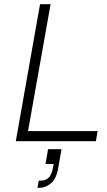

<svg xmlns="http://www.w3.org/2000/svg" viewBox="-20 -670 510 911"><path d="M435 0H55L170 -650H220L113 -48H443ZM208 38H272L257 123Q248 179 221.5 200Q195 221 170 221H158L164 187H175Q195 187 210.5 173.5Q226 160 233 117L235 108H196Z"/></svg>

Font: Overused Grotesk Light
Style: Italic
Weight: 300
Italic angle: -10°
Version: Version 0.003